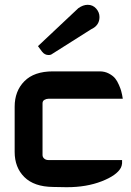

<svg xmlns="http://www.w3.org/2000/svg" viewBox="-20 -779 545 799"><path d="M193 -552Q189 -550 182 -550Q166 -550 155 -564L138 -587L306 -745Q326 -759 345 -759Q366 -759 380 -743.5Q394 -728 394 -708Q394 -673 359 -657ZM395 -482Q416 -482 433 -473Q450 -464 459 -453Q468 -442 475 -425.5Q482 -409 484 -401.5Q486 -394 488 -385L491 -368H181Q173 -368 165 -363.5Q157 -359 157 -349V-134Q157 -125 164 -119Q171 -113 181 -113H488V-99Q487 -89 483 -81Q466 -49 403 -24.5Q340 0 259 0Q257 0 255 0L200 -1Q122 -2 81.5 -42Q41 -82 41 -147V-335Q41 -400 81.5 -441Q122 -482 200 -482Z"/></svg>

Font: FifthLeg
Style: Bold
Weight: 700
Designer: Jakub Steiner
Version: Version 1.0